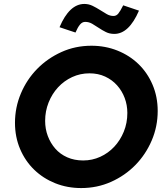

<svg xmlns="http://www.w3.org/2000/svg" viewBox="-20 -943 837 974"><path d="M56 0ZM780 -380Q780 -301 749.5 -230Q719 -159 666.5 -105.5Q614 -52 543.5 -20.5Q473 11 392 11Q321 11 260 -13.5Q199 -38 153.5 -82Q108 -126 82 -187Q56 -248 56 -320Q56 -398 86 -469Q116 -540 168.5 -593.5Q221 -647 291.5 -679Q362 -711 444 -711Q514 -711 575.5 -686.5Q637 -662 682.5 -618Q728 -574 754 -513Q780 -452 780 -380ZM626 -370Q626 -410 612.5 -446Q599 -482 574 -510Q549 -538 513.5 -554.5Q478 -571 434 -571Q387 -571 346 -552Q305 -533 274.5 -500Q244 -467 226.5 -423Q209 -379 209 -330Q209 -289 222.5 -253Q236 -217 260.5 -189Q285 -161 321 -145Q357 -129 402 -129Q448 -129 488.5 -147.5Q529 -166 559.5 -198.5Q590 -231 608 -275Q626 -319 626 -370ZM363 -778Q342 -785 322 -791.5Q302 -798 282 -805Q332 -923 408 -923Q430 -923 449.5 -913.5Q469 -904 487 -892.5Q505 -881 521.5 -871.5Q538 -862 556 -862Q570 -862 580 -874Q590 -886 605 -916Q625 -909 645 -902.5Q665 -896 685 -889Q634 -771 560 -771Q536 -771 517 -780.5Q498 -790 481 -801.5Q464 -813 447.5 -822.5Q431 -832 412 -832Q397 -832 385.5 -818Q374 -804 363 -778Z"/></svg>

Font: Rosa Sans
Style: Bold Italic
Weight: 700
Italic angle: -12°
Designer: Pentagram / MCKL
Foundry: Pentagram / MCKL
Version: Version 1.005;September 16, 2019;FontCreator 11.5.0.2425 64-